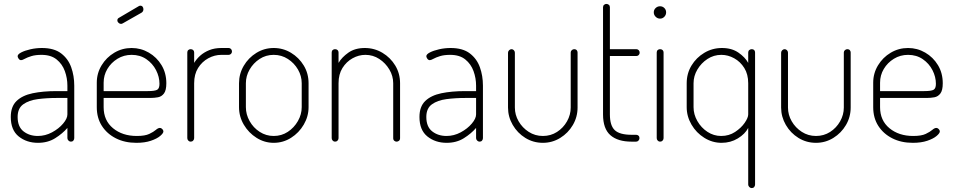

<svg xmlns="http://www.w3.org/2000/svg" viewBox="-20 -723 4871 980"><path d="M174 6Q116 6 75.5 -26.5Q35 -59 35 -126Q35 -179 64.5 -207.5Q94 -236 146.5 -247Q199 -258 268 -258H324V-286Q324 -324 311 -360Q298 -396 269 -419.5Q240 -443 192 -443Q161 -443 140 -436.5Q119 -430 106.5 -423Q94 -416 88 -416Q80 -416 75 -423.5Q70 -431 70 -436Q70 -446 88.5 -455.5Q107 -465 135.5 -471.5Q164 -478 194 -478Q256 -478 292 -450.5Q328 -423 343.5 -379.5Q359 -336 359 -286V-18Q359 -11 354.5 -5.5Q350 0 342 0Q335 0 329.5 -5.5Q324 -11 324 -18V-70Q299 -41 261.5 -17.5Q224 6 174 6ZM173 -29Q211 -29 245.5 -47.5Q280 -66 302 -92Q324 -118 324 -139V-223H269Q218 -223 172.5 -217Q127 -211 98.5 -190.5Q70 -170 70 -126Q70 -76 100 -52.5Q130 -29 173 -29Z M676 6Q617 6 571.5 -17Q526 -40 500 -80.5Q474 -121 474 -176V-301Q474 -349 498.5 -389.5Q523 -430 563.5 -454Q604 -478 652 -478Q699 -478 739.5 -454.5Q780 -431 804.5 -390.5Q829 -350 829 -298Q829 -262 817 -246Q805 -230 786.5 -226.5Q768 -223 746 -223H509V-176Q509 -108 557 -68.5Q605 -29 678 -29Q720 -29 742 -39.5Q764 -50 775.5 -60Q787 -70 796 -70Q801 -70 805 -67Q809 -64 811.5 -60Q814 -56 814 -52Q814 -43 797.5 -29Q781 -15 750 -4.5Q719 6 676 6ZM509 -258H734Q771 -258 782.5 -265Q794 -272 794 -295Q794 -331 776.5 -365Q759 -399 727 -421Q695 -443 652 -443Q612 -443 579.5 -423Q547 -403 528 -371Q509 -339 509 -301ZM598 -601Q591 -601 585 -606.5Q579 -612 579 -619Q579 -628 587 -632L689 -692Q693 -694 696 -694Q704 -694 708 -688.5Q712 -683 712 -676Q712 -664 702 -658L607 -604Q605 -603 602.5 -602Q600 -601 598 -601Z M953 0Q946 0 941 -5.5Q936 -11 936 -18V-455Q936 -463 941 -467.5Q946 -472 953 -472Q961 -472 966 -467.5Q971 -463 971 -455V-402Q983 -422 1002 -439Q1021 -456 1048 -467Q1075 -478 1110 -478H1147Q1154 -478 1159 -473Q1164 -468 1164 -460Q1164 -453 1159 -448Q1154 -443 1147 -443H1110Q1075 -443 1043 -425.5Q1011 -408 991 -376Q971 -344 971 -298V-18Q971 -11 966 -5.5Q961 0 953 0Z M1377 6Q1330 6 1289.5 -19.5Q1249 -45 1224.5 -86.5Q1200 -128 1200 -176V-298Q1200 -346 1224 -387Q1248 -428 1288.5 -453Q1329 -478 1377 -478Q1425 -478 1465.5 -453.5Q1506 -429 1530.5 -388.5Q1555 -348 1555 -298V-176Q1555 -129 1530.5 -87Q1506 -45 1465.5 -19.5Q1425 6 1377 6ZM1377 -29Q1417 -29 1449 -50Q1481 -71 1500.5 -105Q1520 -139 1520 -176V-298Q1520 -335 1501 -368Q1482 -401 1449.5 -422Q1417 -443 1377 -443Q1337 -443 1305 -422Q1273 -401 1254 -368Q1235 -335 1235 -298V-176Q1235 -139 1254 -105Q1273 -71 1305.5 -50Q1338 -29 1377 -29Z M1690 0Q1683 0 1678 -5.5Q1673 -11 1673 -18V-455Q1673 -463 1678 -467.5Q1683 -472 1690 -472Q1698 -472 1703 -467.5Q1708 -463 1708 -455V-402Q1725 -431 1758.5 -454.5Q1792 -478 1842 -478Q1891 -478 1932 -453.5Q1973 -429 1997.5 -388.5Q2022 -348 2022 -298V-18Q2022 -9 2016.5 -4.5Q2011 0 2004 0Q1998 0 1992.5 -4.5Q1987 -9 1987 -18V-298Q1987 -335 1967.5 -368Q1948 -401 1916 -422Q1884 -443 1845 -443Q1811 -443 1779.5 -425.5Q1748 -408 1728 -376Q1708 -344 1708 -298V-18Q1708 -11 1703 -5.5Q1698 0 1690 0Z M2260 6Q2202 6 2161.5 -26.5Q2121 -59 2121 -126Q2121 -179 2150.5 -207.5Q2180 -236 2232.5 -247Q2285 -258 2354 -258H2410V-286Q2410 -324 2397 -360Q2384 -396 2355 -419.5Q2326 -443 2278 -443Q2247 -443 2226 -436.5Q2205 -430 2192.5 -423Q2180 -416 2174 -416Q2166 -416 2161 -423.5Q2156 -431 2156 -436Q2156 -446 2174.5 -455.5Q2193 -465 2221.5 -471.5Q2250 -478 2280 -478Q2342 -478 2378 -450.5Q2414 -423 2429.5 -379.5Q2445 -336 2445 -286V-18Q2445 -11 2440.5 -5.5Q2436 0 2428 0Q2421 0 2415.5 -5.5Q2410 -11 2410 -18V-70Q2385 -41 2347.5 -17.5Q2310 6 2260 6ZM2259 -29Q2297 -29 2331.5 -47.5Q2366 -66 2388 -92Q2410 -118 2410 -139V-223H2355Q2304 -223 2258.5 -217Q2213 -211 2184.5 -190.5Q2156 -170 2156 -126Q2156 -76 2186 -52.5Q2216 -29 2259 -29Z M2751 6Q2702 6 2661.5 -19Q2621 -44 2597 -85.5Q2573 -127 2573 -174V-454Q2573 -461 2578.5 -466.5Q2584 -472 2591 -472Q2598 -472 2603 -466.5Q2608 -461 2608 -454V-174Q2608 -137 2627 -104Q2646 -71 2678.5 -50Q2711 -29 2751 -29Q2791 -29 2823 -49.5Q2855 -70 2874 -103.5Q2893 -137 2893 -174V-455Q2893 -462 2898.5 -467Q2904 -472 2911 -472Q2919 -472 2923.5 -467Q2928 -462 2928 -455V-174Q2928 -126 2904 -85Q2880 -44 2839.5 -19Q2799 6 2751 6Z M3204 0Q3133 0 3095.5 -33Q3058 -66 3058 -139V-686Q3058 -694 3063.5 -698.5Q3069 -703 3075 -703Q3082 -703 3087.5 -698.5Q3093 -694 3093 -686V-472H3228Q3235 -472 3240 -467Q3245 -462 3245 -454Q3245 -447 3240 -442Q3235 -437 3228 -437H3093V-139Q3093 -82 3118 -58.5Q3143 -35 3204 -35H3227Q3234 -35 3239 -30.5Q3244 -26 3244 -18Q3244 -11 3239 -5.5Q3234 0 3227 0Z M3349 0Q3342 0 3337 -5.5Q3332 -11 3332 -18V-455Q3332 -463 3337 -467.5Q3342 -472 3349 -472Q3357 -472 3362 -467.5Q3367 -463 3367 -455V-18Q3367 -11 3362 -5.5Q3357 0 3349 0ZM3349 -628Q3336 -628 3326.5 -637.5Q3317 -647 3317 -660Q3317 -673 3326.5 -682Q3336 -691 3349 -691Q3362 -691 3371 -682Q3380 -673 3380 -660Q3380 -647 3371 -637.5Q3362 -628 3349 -628Z M3817 237Q3810 237 3804.5 231.5Q3799 226 3799 219V-70Q3783 -39 3746 -16.5Q3709 6 3663 6Q3616 6 3575 -19.5Q3534 -45 3509.5 -87Q3485 -129 3485 -176V-298Q3485 -348 3509.5 -388.5Q3534 -429 3575 -453.5Q3616 -478 3665 -478Q3715 -478 3749 -454.5Q3783 -431 3799 -402V-455Q3799 -463 3804.5 -467.5Q3810 -472 3817 -472Q3825 -472 3829.5 -467.5Q3834 -463 3834 -455V219Q3834 226 3829.5 231.5Q3825 237 3817 237ZM3661 -29Q3701 -29 3732 -49.5Q3763 -70 3781 -96Q3799 -122 3799 -139V-298Q3799 -344 3779 -376Q3759 -408 3727.5 -425.5Q3696 -443 3662 -443Q3623 -443 3591 -422Q3559 -401 3539.5 -368Q3520 -335 3520 -298V-176Q3520 -139 3539.5 -105Q3559 -71 3591 -50Q3623 -29 3661 -29Z M4145 6Q4096 6 4055.5 -19Q4015 -44 3991 -85.5Q3967 -127 3967 -174V-454Q3967 -461 3972.5 -466.5Q3978 -472 3985 -472Q3992 -472 3997 -466.5Q4002 -461 4002 -454V-174Q4002 -137 4021 -104Q4040 -71 4072.5 -50Q4105 -29 4145 -29Q4185 -29 4217 -49.5Q4249 -70 4268 -103.5Q4287 -137 4287 -174V-455Q4287 -462 4292.5 -467Q4298 -472 4305 -472Q4313 -472 4317.5 -467Q4322 -462 4322 -455V-174Q4322 -126 4298 -85Q4274 -44 4233.5 -19Q4193 6 4145 6Z M4639 6Q4580 6 4534.5 -17Q4489 -40 4463 -80.5Q4437 -121 4437 -176V-301Q4437 -349 4461.5 -389.5Q4486 -430 4526.5 -454Q4567 -478 4615 -478Q4662 -478 4702.5 -454.5Q4743 -431 4767.5 -390.5Q4792 -350 4792 -298Q4792 -262 4780 -246Q4768 -230 4749.5 -226.5Q4731 -223 4709 -223H4472V-176Q4472 -108 4520 -68.5Q4568 -29 4641 -29Q4683 -29 4705 -39.5Q4727 -50 4738.5 -60Q4750 -70 4759 -70Q4764 -70 4768 -67Q4772 -64 4774.5 -60Q4777 -56 4777 -52Q4777 -43 4760.5 -29Q4744 -15 4713 -4.5Q4682 6 4639 6ZM4472 -258H4697Q4734 -258 4745.5 -265Q4757 -272 4757 -295Q4757 -331 4739.5 -365Q4722 -399 4690 -421Q4658 -443 4615 -443Q4575 -443 4542.5 -423Q4510 -403 4491 -371Q4472 -339 4472 -301Z"/></svg>

Font: Dosis ExtraLight
Style: Regular
Weight: 250
Designer: EdgarTolentino, PabloImpallari, IginoMarini
Foundry: EdgarTolentino, PabloImpallari, IginoMarini
Version: Version 3.001; ttfautohint (v1.8.2)